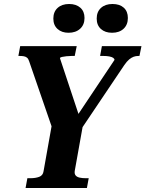

<svg xmlns="http://www.w3.org/2000/svg" viewBox="-20 -941 728 961"><path d="M108 0 117 -49H132Q158 -49 176.5 -56Q195 -63 198 -84L242 -331L247 -283L126 -634Q122 -647 115 -652.5Q108 -658 98.5 -659.5Q89 -661 77 -661H72L81 -710H364L354 -661H339Q326 -661 312.5 -659.5Q299 -658 290 -656Q281 -654 280 -650L383 -340L350 -337L553 -641Q553 -647 546.5 -651.5Q540 -656 527 -658.5Q514 -661 497 -661H481L490 -710H688L678 -661H673Q660 -661 649 -657Q638 -653 626.5 -643.5Q615 -634 602 -615L376 -279L398 -331L354 -85Q352 -71 358.5 -63Q365 -55 378.5 -52Q392 -49 409 -49H424L415 0ZM323 -777Q289 -777 268 -796Q247 -815 247 -848Q247 -882 268.5 -901.5Q290 -921 326 -921Q361 -921 382 -902.5Q403 -884 403 -851Q403 -817 381 -797Q359 -777 323 -777ZM541 -777Q506 -777 485 -796Q464 -815 464 -848Q464 -882 485.5 -901.5Q507 -921 543 -921Q579 -921 599.5 -902.5Q620 -884 620 -851Q620 -817 598.5 -797Q577 -777 541 -777Z"/></svg>

Font: Roboto Serif 72pt SemiCondensed SemiBold
Style: Italic
Weight: 600
Width: 4
Italic angle: -10°
Designer: Greg Gazdowicz
Foundry: Commercial Type
Version: Version 1.008